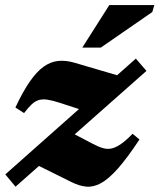

<svg xmlns="http://www.w3.org/2000/svg" viewBox="-28 -710 616 742"><path d="M-7.5 -36 497 -483.5 538 -436 32 11.5ZM65 -273 31.5 -294.5Q60 -355.5 86.8 -394.2Q113.5 -433 140.5 -452.2Q167.5 -471.5 197.2 -474.5Q227 -477.5 262 -467L452.5 -411L320.5 -274.5L202 -313Q174 -322 155 -324.8Q136 -327.5 121.8 -323.2Q107.5 -319 94.5 -306.8Q81.5 -294.5 65 -273ZM249 -6 85.5 -87 223 -210.5 330 -154.5Q352.5 -142.5 370.2 -137.5Q388 -132.5 404.5 -136.5Q421 -140.5 440.2 -154Q459.5 -167.5 484.5 -193L511 -171Q463.5 -99 427.2 -58.2Q391 -17.5 361.5 -1.8Q332 14 305 11.2Q278 8.5 249 -6ZM290 -526 394.5 -690.5H568.5L560.5 -663.5L361.5 -526Z"/></svg>

Font: Newsreader ExtraBold
Style: Italic
Weight: 800
Italic angle: -17°
Designer: Hugues Gentile
Foundry: Production Type
Version: Version 1.003